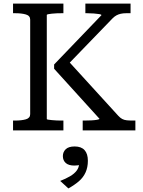

<svg xmlns="http://www.w3.org/2000/svg" viewBox="-20 -730 801 1075"><path d="M53 0V-55H64Q101 -55 125 -62Q149 -69 149 -91V-620Q149 -642 125 -649Q101 -656 64 -656H53V-710H335V-656H326Q313 -656 298 -655.5Q283 -655 270.5 -653.5Q258 -652 250 -650.5Q242 -649 242 -646V-64Q242 -61 250 -60Q258 -59 270.5 -57.5Q283 -56 298 -55.5Q313 -55 326 -55H335V0ZM443 0V-55H452Q472 -55 491.5 -56Q511 -57 524 -59.5Q537 -62 537 -65L283 -345V-369L548 -645Q548 -649 536 -651Q524 -653 505.5 -654.5Q487 -656 467 -656H458V-710H711V-656H687Q670 -656 656.5 -653Q643 -650 632 -644Q621 -638 610 -627L348 -356L352 -400L642 -82Q653 -70 664 -64Q675 -58 689.5 -56.5Q704 -55 724 -55H738V0ZM363 325 317 283Q348 271 372 257Q396 243 409.5 225Q423 207 423 184L437 189Q428 194 417 195.5Q406 197 397 197Q364 197 348 182.5Q332 168 332 144Q332 121 348 105.5Q364 90 398 90Q435 90 453.5 110.5Q472 131 472 170Q472 207 459 235.5Q446 264 421.5 285Q397 306 363 325Z"/></svg>

Font: Roboto Serif
Style: Regular
Weight: 400
Designer: Greg Gazdowicz
Foundry: Commercial Type
Version: Version 1.008